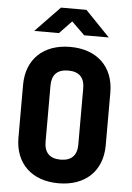

<svg xmlns="http://www.w3.org/2000/svg" viewBox="-62 -996 725 1052"><g transform="rotate(5 300.0 -470.0)"><path d="M95 -810H231L298 -880L370 -810H505L370 -950H230ZM300 10C447 10 540 -78 540 -220V-510C540 -652 447 -740 300 -740C153 -740 60 -652 60 -510V-220C60 -78 153 10 300 10ZM300 -120C240 -120 210 -152 210 -210V-520C210 -578 239 -610 300 -610C361 -610 390 -578 390 -520V-210C390 -152 360 -120 300 -120Z"/></g></svg>

Font: JetBrains Mono ExtraBold
Style: Regular
Weight: 800
Monospace: yes
Designer: Philipp Nurullin, Konstantin Bulenkov
Foundry: JetBrains
Version: Version 2.305